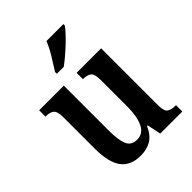

<svg xmlns="http://www.w3.org/2000/svg" viewBox="-219 -882 1008 1008"><g transform="rotate(-45 285.0 -378.0)"><path d="M230 10Q156 10 120.5 -37.5Q85 -85 85 -187V-420Q85 -463 70 -476Q55 -489 25 -489H21V-536H204V-202Q204 -133 218.5 -98Q233 -63 276 -63Q321 -63 341.5 -106.5Q362 -150 362 -221V-420Q362 -466 345.5 -477.5Q329 -489 303 -489H299V-536H481V-113Q481 -68 498.5 -57.5Q516 -47 542 -47H548V0H384L368 -77H363Q341 -28 308 -9Q275 10 230 10ZM222 -619Q243 -652 267.5 -692Q292 -732 305 -766H431V-756Q420 -739 393 -711Q366 -683 333.5 -654.5Q301 -626 274 -606H222Z"/></g></svg>

Font: Noto Serif Myanmar Cond SemBd
Style: Regular
Weight: 600
Width: 3
Designer: Ben Mitchell and the Monotype Design Team
Foundry: Monotype Imaging Inc.
Version: Version 2.106; ttfautohint (v1.8.4.7-5d5b)